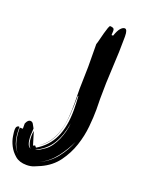

<svg xmlns="http://www.w3.org/2000/svg" viewBox="-301 -659 801 1040"><g transform="rotate(20 99.0 -139.0)"><path d="M-46 101 -47 125Q-48 133 -48 140Q-48 205 -22 209Q-31 206 -37 188Q-43 170 -43 142Q-43 127 -40 113L-17 189Q-18 189 -14 188Q-10 187 -7 184L2 194Q65 157 95 93Q125 29 125 -67Q125 -106 122 -148L119 -146Q119 -90 115.5 -40Q112 10 100.5 52Q89 94 67 126Q46 157 12 177Q46 155 67 124Q88 92 99 54.5Q110 17 113 -24Q116 -65 116 -105Q116 -126 115.5 -146.5Q115 -167 115 -187Q115 -219 116.5 -249.5Q118 -280 118 -314Q118 -347 117.5 -380Q117 -413 117 -445Q121 -455 125.5 -474.5Q130 -494 135.5 -513.5Q141 -533 146 -547.5Q151 -562 155 -562Q163 -562 171 -559Q179 -556 179 -543Q179 -537 178.5 -532Q178 -527 178 -519H187Q198 -551 210 -564.5Q222 -578 233 -578Q249 -578 249 -537V-529Q249 -450 243.5 -357Q238 -264 238 -174Q238 -159 238.5 -143Q239 -127 239 -111Q239 -68 233.5 -12Q228 44 209.5 99.5Q191 155 156 203Q121 251 62 278Q45 286 26.5 293Q8 300 -15 300Q-56 300 -80.5 279Q-105 258 -118.5 231.5Q-132 205 -136 179.5Q-140 154 -140 145Q-140 128 -134.5 123Q-129 118 -126 118L-121 119Q-121 135 -119.5 154.5Q-118 174 -113.5 193.5Q-109 213 -100 230Q-91 247 -77 258Q-90 247 -98 230Q-106 213 -110.5 193.5Q-115 174 -116.5 155Q-118 136 -118 122H-100V92Q-94 78 -88 73Q-82 68 -76 68Q-65 68 -59 77.5Q-53 87 -46 101ZM53 179Q71 166 85 146Q99 126 109 103Q119 80 125.5 55Q132 30 134 5Q123 77 91.5 128.5Q60 180 0 206Q14 204 27 196Q40 188 53 179ZM193 91Q170 141 134.5 187.5Q99 234 47 260Q101 235 137 189.5Q173 144 193 91Z"/></g></svg>

Font: Finger Paint
Style: Regular
Weight: 400
Designer: Ralph du Carrois
Foundry: Ralph du Carrois
Version: Version 1.002